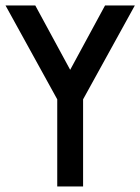

<svg xmlns="http://www.w3.org/2000/svg" viewBox="-20 -676 509 696"><path d="M468.8 -656.2 281.2 -315.9V0H187.5V-315.9L0 -656.2H107.9L234.4 -422.9L360.8 -656.2Z"/></svg>

Font: Lambda
Style: Regular
Weight: 400
Designer: GGBotNet
Version: 0.22